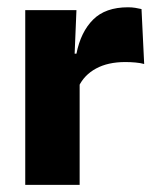

<svg xmlns="http://www.w3.org/2000/svg" viewBox="-20 -520 436 540"><path d="M201 -276 159 -369H195Q207 -430 241.8 -464.8Q276.5 -499.5 340 -499.5Q351 -499.5 360.2 -498Q369.5 -496.5 378 -494.5L385.5 -340Q375 -343 361 -344.2Q347 -345.5 332.5 -345.5Q283.5 -345.5 250 -327.2Q216.5 -309 201 -276ZM51 0V-491.5H195L188.5 -334.5L204 -332.5V0Z"/></svg>

Font: Anek Odia Medium
Style: Bold
Weight: 700
Version: Version 1.003